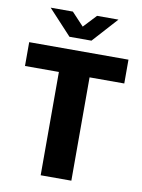

<svg xmlns="http://www.w3.org/2000/svg" viewBox="-90 -875 691 937"><g transform="rotate(10 255.5 -407.0)"><path d="M502 -630V-512H330V0H178V-512H10V-630ZM308 -690H199L84 -814H194L254 -750L314 -814H420Z"/></g></svg>

Font: Ek Mukta ExtraBold
Style: Regular
Weight: 800
Designer: Girish Dalvi and Yashodeep Gholap
Foundry: Ek Type
Version: Version 2.538;PS 1.002;hotconv 16.6.51;makeotf.lib2.5.65220;